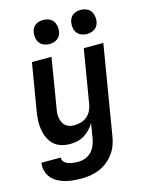

<svg xmlns="http://www.w3.org/2000/svg" viewBox="-139 -830 879 1138"><g transform="rotate(-15 300.0 -260.5)"><path d="M216 223Q190 223 165 220.5Q140 218 116 211.5Q92 205 71 193Q50 181 35 163Q20 145 13.5 120.5Q7 96 11 71H130Q128 81 133 90Q138 99 146 104.5Q154 110 163 113.5Q172 117 182.5 119Q193 121 203.5 121.5Q214 122 225 122Q246 122 267 114.5Q288 107 304 90.5Q320 74 328.5 53.5Q337 33 341 12L356 -81Q345 -61 328.5 -43.5Q312 -26 292 -14Q272 -2 249.5 3Q227 8 206 8Q177 8 150.5 0Q124 -8 105 -26Q86 -44 75 -68.5Q64 -93 59.5 -120.5Q55 -148 56.5 -176Q58 -204 63 -233L111 -520H231L181 -217Q178 -202 177 -187Q176 -172 179 -158Q182 -144 187.5 -131.5Q193 -119 203.5 -110Q214 -101 228 -97Q242 -93 257 -93Q277 -93 297.5 -98.5Q318 -104 334.5 -117.5Q351 -131 361 -150.5Q371 -170 374 -190L429 -520H549L458 28Q454 55 444 82Q434 109 416.5 132.5Q399 156 375.5 174.5Q352 193 325 204Q298 215 270.5 219Q243 223 216 223ZM469 -596Q452 -596 436 -602.5Q420 -609 410 -622Q400 -635 397 -652.5Q394 -670 397 -688Q399 -700 405 -711.5Q411 -723 422 -730.5Q433 -738 445 -741Q457 -744 470 -744Q487 -744 503.5 -737.5Q520 -731 529.5 -718Q539 -705 542.5 -687.5Q546 -670 543 -652Q541 -640 534.5 -628.5Q528 -617 517 -609.5Q506 -602 494 -599Q482 -596 469 -596ZM239 -596Q222 -596 206 -602.5Q190 -609 180 -622Q170 -635 167 -652.5Q164 -670 167 -688Q169 -700 175 -711.5Q181 -723 192 -730.5Q203 -738 215 -741Q227 -744 240 -744Q257 -744 273.5 -737.5Q290 -731 299.5 -718Q309 -705 312.5 -687.5Q316 -670 313 -652Q311 -640 304.5 -628.5Q298 -617 287 -609.5Q276 -602 264 -599Q252 -596 239 -596Z"/></g></svg>

Font: Iosevka Extended
Style: Bold Italic
Weight: 700
Width: 7
Italic angle: -9°
Monospace: yes
Designer: Belleve Invis
Foundry: Belleve Invis
Version: Version 32.5.0; ttfautohint (v1.8.4)